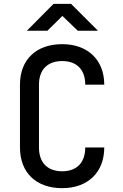

<svg xmlns="http://www.w3.org/2000/svg" viewBox="-20 -970 640 1000"><path d="M227 -810 305 -887 385 -810H490L350 -950H259L120 -810ZM304 10C437 10 523 -72 523 -202H424C424 -122 379 -78 304 -78C228 -78 183 -122 183 -202V-529C183 -608 228 -652 304 -652C379 -652 424 -608 424 -529H523C523 -658 437 -740 304 -740C169 -740 84 -660 84 -529V-202C84 -70 169 10 304 10Z"/></svg>

Font: Tekne LDO Medium
Style: Regular
Weight: 500
Monospace: yes
Designer: Alessio Laiso, Mario Rullo, Paolo Rosset
Foundry: Alessio Laiso
Version: Version 1.000;hotconv 1.0.109;makeotfexe 2.5.65596